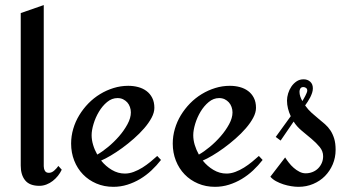

<svg xmlns="http://www.w3.org/2000/svg" viewBox="-20 -720 1357 750"><path d="M221.2 -57.1Q215.3 -44.4 206.3 -33.2Q197.3 -22 186 -13.2Q174.8 -4.4 161.4 0.7Q147.9 5.9 133.8 5.9Q95.7 5.9 78.4 -15.4Q61 -36.6 61 -73.2V-668.9L150.9 -700.2V-70.8Q150.9 -61 155.3 -53Q159.7 -44.9 170.9 -44.9Q182.1 -44.9 192.1 -54Q202.1 -63 208 -71.8Z M608.9 -95.2Q591.8 -73.2 571.5 -54.2Q551.3 -35.2 527.6 -21Q503.9 -6.8 477.5 1.5Q451.2 9.8 422.9 9.8Q386.7 9.8 356.4 -3.2Q326.2 -16.1 304.2 -38.8Q282.2 -61.5 270 -92.5Q257.8 -123.5 257.8 -159.2Q257.8 -188.5 266.1 -216.8Q274.4 -245.1 289.6 -270Q304.7 -294.9 325.4 -316.2Q346.2 -337.4 371.1 -352.5Q396 -367.7 423.8 -376.2Q451.7 -384.8 481 -384.8Q501.5 -384.8 519.8 -379.9Q538.1 -375 552.2 -364.5Q566.4 -354 574.7 -337.6Q583 -321.3 583 -298.8Q583 -280.3 572 -259.8Q561 -239.3 543.2 -218.8Q525.4 -198.2 502.9 -178.5Q480.5 -158.7 457.3 -141.8Q434.1 -125 412.6 -112.3Q391.1 -99.6 375 -92.8Q393.1 -70.3 417 -56.2Q440.9 -42 467.8 -42Q484.9 -42 502.4 -48.6Q520 -55.2 536.4 -65.4Q552.7 -75.7 567.6 -87.9Q582.5 -100.1 594.2 -110.8ZM491.2 -280.8Q491.2 -292 487.5 -302.2Q483.9 -312.5 477.1 -320.1Q470.2 -327.6 460.7 -332.3Q451.2 -336.9 439 -336.9Q417 -336.9 398.4 -321.5Q379.9 -306.2 366.5 -283.7Q353 -261.2 345.5 -236.1Q337.9 -210.9 337.9 -191.9Q337.9 -173.3 343.8 -153.8Q349.6 -134.3 359.9 -116.2Q379.4 -127 402.3 -146Q425.3 -165 445.1 -187.7Q464.8 -210.4 478 -234.9Q491.2 -259.3 491.2 -280.8Z M1005.9 -95.2Q988.8 -73.2 968.5 -54.2Q948.2 -35.2 924.6 -21Q900.9 -6.8 874.5 1.5Q848.1 9.8 819.8 9.8Q783.7 9.8 753.4 -3.2Q723.1 -16.1 701.2 -38.8Q679.2 -61.5 667 -92.5Q654.8 -123.5 654.8 -159.2Q654.8 -188.5 663.1 -216.8Q671.4 -245.1 686.5 -270Q701.7 -294.9 722.4 -316.2Q743.2 -337.4 768.1 -352.5Q793 -367.7 820.8 -376.2Q848.6 -384.8 877.9 -384.8Q898.4 -384.8 916.7 -379.9Q935.1 -375 949.2 -364.5Q963.4 -354 971.7 -337.6Q980 -321.3 980 -298.8Q980 -280.3 969 -259.8Q958 -239.3 940.2 -218.8Q922.4 -198.2 899.9 -178.5Q877.4 -158.7 854.2 -141.8Q831.1 -125 809.6 -112.3Q788.1 -99.6 772 -92.8Q790 -70.3 814 -56.2Q837.9 -42 864.7 -42Q881.8 -42 899.4 -48.6Q917 -55.2 933.3 -65.4Q949.7 -75.7 964.6 -87.9Q979.5 -100.1 991.2 -110.8ZM888.2 -280.8Q888.2 -292 884.5 -302.2Q880.9 -312.5 874 -320.1Q867.2 -327.6 857.7 -332.3Q848.1 -336.9 835.9 -336.9Q814 -336.9 795.4 -321.5Q776.9 -306.2 763.4 -283.7Q750 -261.2 742.4 -236.1Q734.9 -210.9 734.9 -191.9Q734.9 -173.3 740.7 -153.8Q746.6 -134.3 756.8 -116.2Q776.4 -127 799.3 -146Q822.3 -165 842 -187.7Q861.8 -210.4 875 -234.9Q888.2 -259.3 888.2 -280.8Z M1291 -134.8Q1291 -104.5 1279.8 -78.1Q1268.6 -51.8 1249.3 -32.2Q1230 -12.7 1203.4 -1.5Q1176.8 9.8 1146 9.8Q1132.8 9.8 1117.4 7.3Q1102.1 4.9 1086.9 0Q1071.8 -4.9 1058.3 -12.2Q1044.9 -19.5 1036.1 -29.8L1093.8 -105Q1099.6 -95.7 1108.2 -84.7Q1116.7 -73.7 1127.2 -64.5Q1137.7 -55.2 1149.7 -49.1Q1161.6 -43 1173.8 -43Q1188 -43 1200.4 -47.9Q1212.9 -52.7 1222.2 -61.8Q1231.4 -70.8 1236.8 -83Q1242.2 -95.2 1242.2 -109.9Q1242.2 -129.4 1228.8 -145.8Q1215.3 -162.1 1197 -177.5Q1178.7 -192.9 1158.9 -209.2Q1139.2 -225.6 1127 -245.1L1076.2 -170.9L1057.1 -185.1L1115.7 -266.1Q1108.9 -280.3 1105 -295.9Q1101.1 -311.5 1101.1 -327.1Q1101.1 -340.3 1105.5 -355Q1109.9 -369.6 1118.2 -381.8Q1126.5 -394 1138.4 -402.1Q1150.4 -410.2 1166 -410.2Q1181.2 -410.2 1191.7 -400.9Q1202.1 -391.6 1202.1 -375Q1202.1 -366.2 1199.2 -357.4Q1196.3 -348.6 1191.9 -339.8Q1187.5 -331.1 1182.1 -323Q1176.8 -314.9 1171.9 -308.1Q1183.6 -291.5 1197.3 -279.3Q1210.9 -267.1 1224.1 -256.3Q1237.3 -245.6 1249.5 -234.9Q1261.7 -224.1 1270.8 -210.4Q1279.8 -196.8 1285.4 -178.7Q1291 -160.6 1291 -134.8ZM1180.2 -366.2Q1180.2 -373 1175.5 -376.5Q1170.9 -379.9 1165 -379.9Q1156.7 -379.9 1153.3 -374.3Q1149.9 -368.7 1149.9 -361.8Q1149.9 -352.1 1153.1 -342.8Q1156.2 -333.5 1161.1 -325.2Q1163.1 -328.6 1166.3 -334Q1169.4 -339.4 1172.6 -345.5Q1175.8 -351.6 1178 -357.2Q1180.2 -362.8 1180.2 -366.2Z"/></svg>

Font: Redressed
Style: Regular
Weight: 400
Designer: Astigmatic (AOETI)
Foundry: Astigmatic (AOETI)
Version: Version 1.000